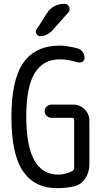

<svg xmlns="http://www.w3.org/2000/svg" viewBox="-20 -980 540 1010"><path d="M226.6 -910.2Q258.8 -960 320.3 -960Q336.9 -960 343.8 -943.8Q350.6 -927.7 339.8 -915L255.9 -820.3Q228.5 -790 190.4 -790Q177.7 -790 171.4 -802.2Q165 -814.5 171.9 -824.2ZM280.3 9.8Q162.1 9.8 101.1 -79.1Q40 -168 40 -365.2Q40 -561.5 103.5 -650.9Q167 -740.2 294.9 -740.2Q330.1 -740.2 387.7 -725.6Q403.3 -721.7 414.1 -707.5Q424.8 -693.4 424.8 -675.8Q424.8 -662.1 413.6 -655.3Q402.3 -648.4 388.7 -652.3Q335.9 -668 294.9 -668Q208 -668 163.1 -596.2Q118.2 -524.4 118.2 -365.2Q118.2 -62.5 285.2 -61.5Q324.2 -61.5 360.4 -80.1Q370.1 -85 370.1 -95.7V-348.6Q370.1 -359.4 359.4 -360.4H250Q236.3 -360.4 225.6 -370.6Q214.8 -380.9 214.8 -395Q214.8 -409.2 225.6 -419.4Q236.3 -429.7 250 -429.7H365.2Q400.4 -429.7 425.3 -404.8Q450.2 -379.9 450.2 -344.7V-115.2Q450.2 -74.2 428.7 -41.5Q407.2 -8.8 370.1 0Q329.1 9.8 280.3 9.8Z"/></svg>

Font: Rounded-X Mgen+ 2m regular
Style: Regular
Weight: 400
Designer: [Source Han Sans]
Ryoko NISHIZUKA  (kana & ideographs); Paul D. Hunt (Latin, Greek & Cyrillic); Wenlong ZHANG  (bopomofo
Version: Version 1.059.20150602